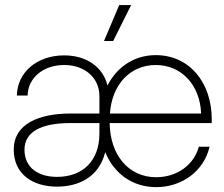

<svg xmlns="http://www.w3.org/2000/svg" viewBox="-20 -748 908 777"><path d="M210.9 7.3C293.5 7.3 379.9 -27.8 405.8 -132.3C440.9 -46.4 515.1 9.3 612.3 9.3C716.8 9.3 805.7 -56.2 828.1 -154.3H784.7C764.6 -79.6 694.8 -30.8 612.3 -30.8C499.5 -30.8 425.3 -121.6 423.8 -250H836.9V-265.1C836.9 -414.6 746.1 -524.9 610.4 -524.9C523.4 -524.9 453.1 -477.1 415 -401.9C397.5 -474.6 332.5 -523.9 239.7 -523.9C128.4 -523.9 49.8 -454.1 48.3 -361.3H91.8C92.8 -431.2 153.3 -484.9 239.7 -484.9C325.2 -484.9 382.3 -431.2 382.3 -359.4V-288.6H265.6C138.2 -288.6 35.6 -247.1 35.6 -142.6C35.6 -44.4 110.8 7.3 210.9 7.3ZM400.9 -582H438L510.7 -727.5H462.4ZM79.1 -142.1C79.1 -212.4 142.6 -250 265.6 -250H382.3V-207.5C382.3 -97.2 314.9 -32.2 210.9 -32.2C134.8 -32.2 79.1 -69.3 79.1 -142.1ZM424.8 -288.6C433.1 -405.8 506.3 -484.9 610.4 -484.9C713.9 -484.9 789.6 -404.8 793.9 -288.6Z"/></svg>

Font: Raveo Display Display ExLight
Style: Regular
Weight: 200
Designer: Jakub Foglar, Rasmus Andersson (Inter)
Foundry: Jakubfoglar.com
Version: Version 1.100;Glyphs 3.2.3 (3260)